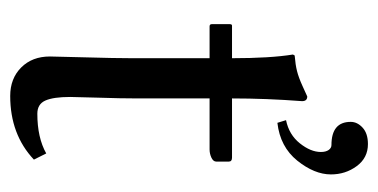

<svg xmlns="http://www.w3.org/2000/svg" viewBox="-204 -534 748 380"><g transform="rotate(90 170.0 -344.0)"><path d="M95.2 -429.2Q95.2 -504.9 87.9 -549.8L89.8 -553.2Q108.4 -554.7 120.8 -557.9Q133.3 -561 150.4 -568.8Q167.5 -576.7 170.9 -578.1Q180.2 -578.1 180.2 -567.9Q174.8 -497.1 174.8 -429.2H292Q299.8 -429.2 299.8 -422.9V-397.9Q299.8 -392.1 292 -388.4Q284.2 -384.8 275.9 -384.8H174.8V-242.2Q174.8 -208.5 173.3 -164.3Q171.9 -120.1 171.9 -108.9Q171.9 -75.7 179 -59.8Q186 -43.9 205.1 -43.9Q252.4 -43.9 283.7 -61.5L295.9 -37.1Q246.1 9.8 169.9 9.8Q135.3 9.8 113.5 -12Q91.8 -33.7 91.8 -68.8Q91.8 -80.1 93.5 -138.7Q95.2 -197.3 95.2 -231V-384.8H32.2Q27.8 -384.8 27.8 -389.2V-424.8Q27.8 -429.2 30.8 -429.2ZM265.1 -698.2Q292.5 -698.2 308.8 -676Q325.2 -653.8 325.2 -625Q325.2 -592.3 297.9 -558.3Q270.5 -524.4 223.1 -519L217.8 -536.1Q246.6 -542 263.7 -563.5Q280.8 -585 280.8 -605Q280.8 -614.7 276.9 -620.4Q272.9 -626 267.1 -626Q221.2 -626 221.2 -664.1Q221.2 -677.2 232.7 -687.7Q244.1 -698.2 265.1 -698.2Z"/></g></svg>

Font: Linux Biolinum
Style: Regular
Weight: 400
Designer: Philipp H. Poll
Foundry: Philipp H. Poll
Version: Version 0.6.4